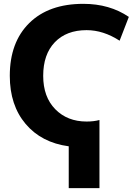

<svg xmlns="http://www.w3.org/2000/svg" viewBox="-20 -760 717 1000"><path d="M431 -603Q326 -603 265.5 -540Q205 -477 205 -365Q205 -255 268 -191Q331 -127 431 -127Q469 -127 498 -135V220H338V2Q196 -17 113.5 -114.5Q31 -212 31 -365Q31 -540 132.5 -640Q234 -740 414 -740Q551 -740 651 -672L603 -548Q518 -603 431 -603Z"/></svg>

Font: M PLUS 1p ExtraBold
Style: Regular
Weight: 800
Version: Version 1.062